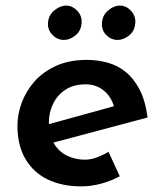

<svg xmlns="http://www.w3.org/2000/svg" viewBox="-20 -653 575 683"><path d="M281 -85Q303 -85 324.5 -93Q346 -101 366 -113L406 -26Q375 -9 339 0.5Q303 10 269 10Q201 10 150 -14.5Q99 -39 70.5 -87.5Q42 -136 42 -206Q42 -246 57 -287Q72 -328 102 -362.5Q132 -397 179 -418.5Q226 -440 289 -440Q326 -440 361.5 -430.5Q397 -421 426 -398Q455 -375 476 -335.5Q497 -296 505 -235L152 -141L134 -206L425 -286L386 -272Q376 -309 349 -331Q322 -353 285 -353Q242 -353 213 -334Q184 -315 169 -284Q154 -253 154 -219Q154 -170 173 -140.5Q192 -111 221 -98Q250 -85 281 -85ZM151 -575Q154 -601 175 -617.5Q196 -634 218 -633Q239 -632 256 -613.5Q273 -595 270 -568Q267 -541 246.5 -525.5Q226 -510 205 -511Q182 -512 165 -530.5Q148 -549 151 -575ZM343 -575Q346 -601 366.5 -617.5Q387 -634 409 -633Q431 -632 447.5 -613Q464 -594 461 -568Q458 -541 437.5 -525.5Q417 -510 396 -511Q373 -512 356.5 -530Q340 -548 343 -575Z"/></svg>

Font: Josefin Sans Thin SemiBold
Style: Italic
Weight: 600
Italic angle: -7°
Version: Version 2.000